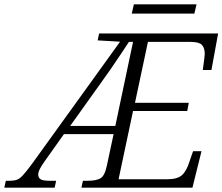

<svg xmlns="http://www.w3.org/2000/svg" viewBox="-79 -869 1030 889"><path d="M-59 0 -52 -32H-34Q-15 -32 -1.5 -36.5Q12 -41 27.5 -58Q43 -75 69 -110L477 -676L373 -682L380 -714H931L900 -545H860Q861 -552 863 -567.5Q865 -583 867 -598Q869 -613 869 -619Q869 -648 855.5 -661.5Q842 -675 803 -675H606L546 -393H795L788 -355H537L470 -39H695Q742 -39 763.5 -58Q785 -77 799 -123L815 -169H854L812 0H298L305 -32H327Q365 -32 385.5 -43Q406 -54 416 -103L447 -248H217L129 -124Q112 -100 105 -86Q98 -72 98 -61Q98 -46 109 -39Q120 -32 150 -32H181L174 0ZM246 -286H455L537 -675H518Q502 -651 479.5 -617Q457 -583 432.5 -547.5Q408 -512 386 -482ZM531 -806 541 -849H831L821 -806Z"/></svg>

Font: Noto Serif Light
Style: Italic
Weight: 300
Italic angle: -12°
Designer: Monotype Design Team
Foundry: Monotype Imaging Inc.
Version: Version 2.013